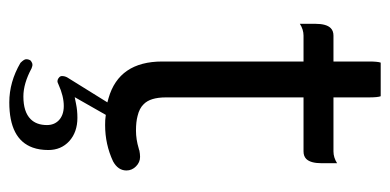

<svg xmlns="http://www.w3.org/2000/svg" viewBox="-233 -396 839 413"><g transform="rotate(90 186.5 -189.5)"><path d="M114.7 -588.9Q112.3 -582.5 112.3 -563.5V-487.3H56.6Q46.4 -487.3 40.5 -481.4Q31.2 -472.2 31.2 -448.2V-415Q43.5 -422.9 56.6 -422.9H112.3V-119.1Q112.3 -25.9 191.4 -3.4L200.2 -1L146.5 85.4Q143.6 90.8 143.6 96.7Q143.6 100.1 146.2 102.5Q148.9 105 151.1 105.7Q153.3 106.4 155.3 106.4Q157.2 106.4 162.1 104Q187 92.8 208 92.8Q228 92.8 239.3 104Q249 113.8 249 128.9Q249 151.4 236.3 164.1Q220.7 179.7 187.5 179.7Q159.7 179.7 127 162.1Q121.6 160.2 120.1 160.2Q118.7 160.2 117.4 160.4Q116.2 160.6 115.2 161.1Q112.8 162.1 110.8 163.6Q107.4 167.5 107.4 173.8Q107.4 178.2 115.2 186Q156.2 210 200.2 210Q279.3 210 297.4 159.7Q302.7 145 302.7 126Q302.7 98.6 283.7 81.1Q264.2 63.5 233.4 63.5Q217.3 63.5 203.6 66.4L189 69.3L227.1 2.4L231.4 2.9Q236.8 3.9 249 3.9Q290.5 3.9 327.1 -13.2Q346.7 -23.9 346.7 -42Q346.7 -53.7 337.9 -62.5Q329.1 -71.3 317.4 -71.3Q311.5 -71.3 303.7 -69.8Q301.8 -68.8 299.3 -68.4Q279.8 -62.5 261 -62.5Q242.2 -62.5 229.5 -65.9Q212.9 -69.8 204.1 -79.1Q189.5 -93.3 189.5 -127V-422.9H305.7Q315.9 -422.9 321.8 -428.7Q331.1 -438 331.1 -461.9V-495.1Q318.8 -487.3 305.7 -487.3H189.5V-563.5Q189.5 -582.5 187 -588.9Z"/></g></svg>

Font: YuPearl-Light
Style: Light
Weight: 300
Designer: Max Yao
Foundry: Max-Everyday
Version: Version 1.011; ttfautohint (v1.8.3)